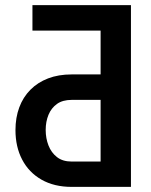

<svg xmlns="http://www.w3.org/2000/svg" viewBox="-20 -731 592 751"><path d="M492.2 0H260.3Q191.9 0 142.3 -28.3Q92.8 -56.6 66.7 -106.7Q40.5 -156.7 40.5 -222.2Q40.5 -271 55.4 -311Q70.3 -351.1 98.9 -379.9Q127.4 -408.7 168 -424.3Q208.5 -439.9 260.3 -439.9H373.5V-611.3H106.9V-710.9H492.2ZM373.5 -99.1V-340.3H260.3Q225.1 -340.3 202.9 -324.5Q180.7 -308.6 169.7 -282Q158.7 -255.4 158.7 -222.7Q158.7 -189.9 169.7 -161.9Q180.7 -133.8 202.9 -116.5Q225.1 -99.1 260.3 -99.1Z"/></svg>

Font: Roboto Condensed Medium
Style: Regular
Weight: 500
Designer: Christian Robertson
Foundry: Google
Version: Version 3.0